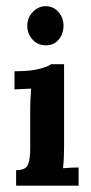

<svg xmlns="http://www.w3.org/2000/svg" viewBox="-20 -585 286 605"><path d="M30.8 -48.8Q62 -48.8 68.6 -67.3Q75.2 -85.8 75.2 -115.5V-240.2Q75.2 -254.1 75.9 -271.5Q76.6 -289 78.1 -305.8Q66.4 -305.1 49.9 -304.5Q33.4 -304 25.7 -303.3V-360.5Q77.4 -360.5 105.2 -368.2Q133.1 -375.9 141.2 -382.8H181.9V-121Q181.9 -110.4 181.2 -91.1Q180.4 -71.9 178.6 -55Q190.3 -56.1 205 -56.7Q219.7 -57.2 227.7 -57.2V0H30.8ZM124.7 -442.2Q99 -442.2 82.5 -460.4Q66 -478.5 66 -503.9Q66 -529.2 83.4 -547.3Q100.8 -565.5 123.9 -565.5Q148.1 -565.5 164.1 -547.3Q180.1 -529.2 180.1 -503.9Q180.1 -478.5 165 -460.4Q150 -442.2 124.7 -442.2Z"/></svg>

Font: Parastoo
Style: Regular
Weight: 400
Foundry: Saber Rastikerdar (saber.rastikerdar@gmail.com)
Version: Version 3.000